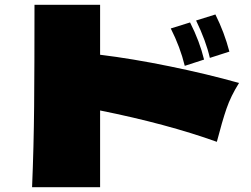

<svg xmlns="http://www.w3.org/2000/svg" viewBox="-20 -771 1040 796"><path d="M879 -183Q673 -257 395 -313V5H113Q120 -163 121.5 -331Q123 -499 123 -751H395V-544Q527 -528 683.5 -496Q840 -464 971 -427Q937 -373 919 -320.5Q901 -268 879 -183ZM850 -531Q834 -601 793 -686L873 -711Q910 -637 931 -557ZM746 -498Q727 -576 688 -653L768 -678Q808 -599 826 -524Z"/></svg>

Font: Dela Gothic One
Style: Regular
Weight: 400
Designer: aratakana
Foundry: aratakana
Version: Version 1.004